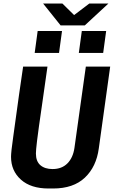

<svg xmlns="http://www.w3.org/2000/svg" viewBox="-20 -1066 649 1096"><path d="M257 10Q156 10 99.5 -40.5Q43 -91 43 -171Q43 -184 46 -212.5Q49 -241 55.5 -285.5Q62 -330 70 -390Q78 -450 88.5 -524Q99 -598 112 -686H251Q234 -565 222 -482Q210 -399 202.5 -346Q195 -293 191.5 -262.5Q188 -232 186.5 -216Q185 -200 185 -190Q185 -145 210.5 -123Q236 -101 280 -101Q333 -101 365 -133.5Q397 -166 405 -222L470 -686H609L544 -219Q530 -114 464.5 -52Q399 10 283 10ZM326 -921 226 -1046H336L403 -980L490 -1046H599L464 -921ZM178 -764 195 -889H334L317 -764ZM430 -764 447 -889H586L569 -764Z"/></svg>

Font: Chivo Mono SemiBold
Style: Italic
Weight: 600
Italic angle: -8.05°
Monospace: yes
Version: Version 1.008